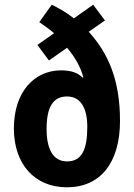

<svg xmlns="http://www.w3.org/2000/svg" viewBox="-20 -786 570 816"><path d="M200 -766 147 -692C168 -677 190 -662 210 -645L139 -595L188 -529L265 -583C298 -544 322 -503 334 -458L331 -456C311 -477 281 -487 240 -487C127 -487 39 -397 39 -240C39 -89 127 10 264 10C407 10 490 -94 490 -273C490 -446 440 -560 357 -651L426 -699L376 -766L294 -708C264 -732 232 -750 200 -766ZM265 -376C325 -376 351 -323 351 -247C351 -149 327 -100 265 -100C204 -100 178 -155 178 -238C178 -330 205 -376 265 -376Z"/></svg>

Font: Noto Sans Hebrew Condensed
Style: Bold
Weight: 700
Width: 3
Designer: Monotype Design Team
Foundry: Monotype Imaging Inc.
Version: Version 2.004